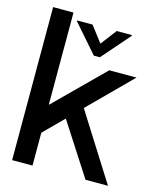

<svg xmlns="http://www.w3.org/2000/svg" viewBox="-111 -814 733 892"><g transform="rotate(15 255.5 -368.0)"><path d="M131 -736V-294H133L361 -520H492L292 -320L494 0H386L224 -251L131 -158V0H33V-736ZM420 -701 303 -567H274L157 -701V-705H231L288 -630H290L347 -705H420Z"/></g></svg>

Font: Non Bureau
Style: Regular
Weight: 400
Designer: Jona Saucedo
Foundry: Non Foundry
Version: Version 1.000; ttfautohint (v1.8.4)